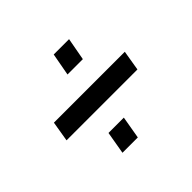

<svg xmlns="http://www.w3.org/2000/svg" viewBox="-110 -607 699 699"><g transform="rotate(-45 239.0 -258.0)"><path d="M49 -219 62 -297H427L414 -219ZM161 -43 176 -130H255L240 -43ZM221 -386 237 -473H316L300 -386Z"/></g></svg>

Font: Archivo ExtraCondensed Medium
Style: Italic
Weight: 500
Width: 2
Italic angle: -10°
Designer: Hector Gatti
Foundry: Omnibus-Type
Version: Version 2.001